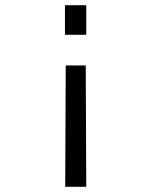

<svg xmlns="http://www.w3.org/2000/svg" viewBox="-20 -519 570 739"><path d="M312 -499H230V-385H312ZM310 -267H233L231 200H312Z"/></svg>

Font: TitilliumText22L
Style: 400 wt
Weight: 400
Designer: Campivisivi
Foundry: Campivisivi
Version: 1.000